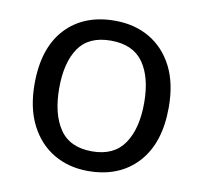

<svg xmlns="http://www.w3.org/2000/svg" viewBox="-67 -617 739 699"><g transform="rotate(10 302.5 -268.0)"><path d="M551 -269Q551 -136 483.5 -63Q416 10 301 10Q230 10 174.5 -22.5Q119 -55 87 -117.5Q55 -180 55 -269Q55 -402 122 -474Q189 -546 304 -546Q377 -546 432.5 -513.5Q488 -481 519.5 -419.5Q551 -358 551 -269ZM146 -269Q146 -174 183.5 -118.5Q221 -63 303 -63Q384 -63 422 -118.5Q460 -174 460 -269Q460 -364 422 -418Q384 -472 302 -472Q220 -472 183 -418Q146 -364 146 -269Z"/></g></svg>

Font: Noto Sans Test
Style: Regular
Weight: 400
Version: Version 1.002; ttfautohint (v1.8.4.7-5d5b)